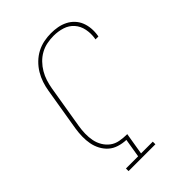

<svg xmlns="http://www.w3.org/2000/svg" viewBox="-218 -839 936 936"><g transform="rotate(-45 250.0 -371.5)"><path d="M103 0V-18H187L203 -115Q177 -116 153 -123.5Q129 -131 111.5 -146.5Q94 -162 82.5 -183.5Q71 -205 66.5 -229Q62 -253 62.5 -278.5Q63 -304 67 -330L104 -553Q108 -578 116 -602Q124 -626 137.5 -648.5Q151 -671 170.5 -690Q190 -709 213 -721Q236 -733 261 -738Q286 -743 311 -743Q334 -743 356 -739Q378 -735 398 -725Q418 -715 433 -699Q448 -683 456 -663Q464 -643 466 -620Q468 -597 464 -573L463 -568H443L444 -573Q449 -604 443 -634Q437 -664 418 -685.5Q399 -707 370.5 -716Q342 -725 311 -725Q288 -725 265 -720.5Q242 -716 221 -704.5Q200 -693 183 -675.5Q166 -658 154 -637.5Q142 -617 135 -595Q128 -573 124 -550L87 -327Q83 -303 82.5 -278.5Q82 -254 86.5 -231Q91 -208 103 -188Q115 -168 133 -154.5Q151 -141 175 -136.5Q199 -132 224 -132H226L207 -18H288V0Z"/></g></svg>

Font: Iosevka Curly Slab Thin
Style: Italic
Weight: 100
Italic angle: -9°
Monospace: yes
Designer: Belleve Invis
Foundry: Belleve Invis
Version: Version 22.1.2; ttfautohint (v1.8.4)